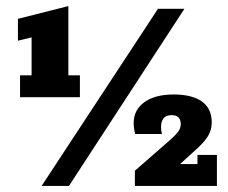

<svg xmlns="http://www.w3.org/2000/svg" viewBox="-20 -612 752 632"><path d="M46 -292V-364H84V-489L39 -478V-550L205 -592V-364H243V-292ZM117 0 500 -583H587L207 0ZM424 0V-50L535 -147Q557 -166 566 -178Q575 -190 575 -203Q575 -218 567.5 -225.5Q560 -233 545 -233Q527 -233 518.5 -222.5Q510 -212 510 -194Q510 -188 511 -182Q512 -176 513 -171H425Q423 -179 421.5 -187.5Q420 -196 420 -207Q420 -250 455 -275.5Q490 -301 552 -301Q612 -301 644.5 -278Q677 -255 677 -209Q677 -185 665.5 -165.5Q654 -146 630 -124L531 -34L496 -72H630V-102H694V0Z"/></svg>

Font: Rokkitt ExtraBold
Style: Regular
Weight: 800
Version: Version 3.103